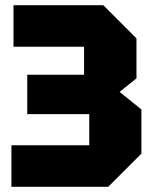

<svg xmlns="http://www.w3.org/2000/svg" viewBox="-20 -720 586 740"><path d="M397 0H24V-160H324V-280H85V-432H304V-540H32V-700H378L506 -572V-418L441 -366L525 -298V-128Z"/></svg>

Font: Tektur SemiCondensed ExtraBold
Style: Regular
Weight: 800
Width: 4
Designer: Adam Jagosz
Foundry: Adam Jagosz
Version: Version 1.005;gftools[0.9.30]